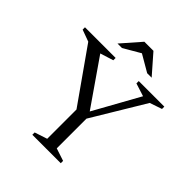

<svg xmlns="http://www.w3.org/2000/svg" viewBox="-240 -997 1136 1136"><g transform="rotate(45 328.5 -429.0)"><path d="M68.5 -623.5 -5.5 -650.5V-670H251V-650.5L168 -624.5L384.5 -312L353 -313L526 -624.5L444.5 -650.5V-670H658.5V-650.5L582 -624.5L383 -294V-45.5L462 -19.5V0H224V-19.5L303 -45.5V-290.5ZM335.5 -803H347.5L236 -738H198.5L303.5 -858H379.5L484.5 -738H447Z"/></g></svg>

Font: Newsreader 16pt
Style: Regular
Weight: 400
Designer: Hugues Gentile
Foundry: Production Type
Version: Version 1.003